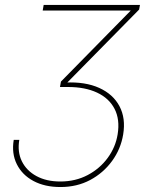

<svg xmlns="http://www.w3.org/2000/svg" viewBox="-20 -566 623 777"><path d="M224.6 190.9Q161.1 190.9 115.5 166.5Q69.8 142.1 48.1 98.6Q26.4 55.2 35.6 0H58.1Q49.8 48.8 68.6 86.9Q87.4 125 127.7 146.7Q168 168.5 224.1 168.5Q285.6 168.5 335 142.3Q384.3 116.2 416 72.8Q447.8 29.3 456.1 -22.5Q465.8 -82.5 443.6 -125.5Q421.4 -168.5 372.8 -191.2Q324.2 -213.9 255.4 -213.9H222.7L226.6 -235.8L508.8 -522.9V-523.4H152.8L156.7 -545.9H546.4L543 -527.3L241.7 -221.2L243.7 -231.9Q325.2 -235.8 381.6 -210.2Q438 -184.6 463.6 -136Q489.3 -87.4 478.5 -22Q468.8 37.1 433.6 85.4Q398.4 133.8 345 162.4Q291.5 190.9 224.6 190.9Z"/></svg>

Font: Inter 18pt Thin
Style: Italic
Weight: 250
Italic angle: -9.3988°
Version: Version 4.001;git-66647c0bb